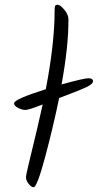

<svg xmlns="http://www.w3.org/2000/svg" viewBox="-20 -802 410 805"><path d="M121 -17Q111 -17 100 -31.5Q89 -46 89 -57Q89 -68 99 -109Q140 -277 159 -364Q100 -341 86.5 -341Q73 -341 56 -349.5Q39 -358 39 -369Q39 -386 172 -428Q209 -620 209 -757Q209 -772 211 -777Q213 -782 222.5 -782Q232 -782 249.5 -761.5Q267 -741 267 -720Q267 -604 238 -448Q332 -474 351 -474Q370 -474 370 -461Q370 -450 343 -437Q316 -424 231 -392L228 -391Q201 -261 168 -139Q135 -17 121 -17Z"/></svg>

Font: Kalam Light
Style: Regular
Weight: 300
Version: Version 2.001;PS 1.0;hotconv 1.0.79;makeotf.lib2.5.61930; tt